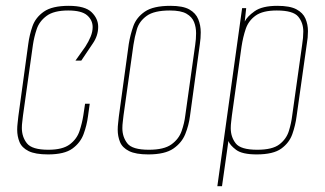

<svg xmlns="http://www.w3.org/2000/svg" viewBox="-20 -523 1115 659"><path d="M145 7Q101 7 78 -4.5Q55 -16 47 -35.5Q39 -55 39 -78Q39 -89 40.5 -101Q42 -113 43 -124L77 -372Q81 -403 91.5 -433Q102 -463 130.5 -483Q159 -503 216 -503Q272 -503 294.5 -481Q317 -459 317 -431Q317 -400 298 -373L259 -315H239L273 -363Q284 -380 291 -397Q298 -414 298 -430Q298 -454 279 -470.5Q260 -487 214 -487Q165 -487 140 -468.5Q115 -450 106 -423Q97 -396 93 -369L59 -127Q58 -116 56.5 -105.5Q55 -95 55 -84Q55 -53 72.5 -31Q90 -9 146 -9Q195 -9 219.5 -27.5Q244 -46 253 -73.5Q262 -101 266 -127L272 -167H288L282 -124Q278 -93 267 -63Q256 -33 228.5 -13Q201 7 145 7Z M489 7Q446 7 423 -4.5Q400 -16 392 -35.5Q384 -55 384 -78Q384 -89 385.5 -101Q387 -113 388 -124L422 -372Q427 -403 437.5 -433Q448 -463 477 -483Q506 -503 565 -503Q608 -503 630 -490.5Q652 -478 660.5 -457Q669 -436 669 -412Q669 -392 666 -372L632 -124Q628 -93 616 -63Q604 -33 575 -13Q546 7 489 7ZM491 -9Q543 -9 568.5 -27.5Q594 -46 603.5 -73.5Q613 -101 616 -127L650 -369Q653 -389 653 -409Q653 -430 646 -447.5Q639 -465 620 -476Q601 -487 563 -487Q509 -487 483.5 -468.5Q458 -450 450 -423Q442 -396 438 -369L404 -127Q403 -117 401.5 -105.5Q400 -94 400 -83Q400 -53 417 -31Q434 -9 491 -9Z M726 116 811 -495H825L820 -449Q828 -466 854 -484.5Q880 -503 932 -503Q975 -503 997.5 -491Q1020 -479 1028.5 -459Q1037 -439 1037 -416Q1037 -405 1036 -394Q1035 -383 1033 -372L998 -124Q994 -93 983.5 -63Q973 -33 945.5 -13Q918 7 861 7Q811 7 790 -9Q769 -25 764 -39L742 116ZM863 -9Q915 -9 939 -27.5Q963 -46 971.5 -73.5Q980 -101 983 -127L1017 -369Q1019 -381 1020 -393Q1021 -405 1021 -415Q1021 -445 1003.5 -466Q986 -487 930 -487Q882 -487 857.5 -469.5Q833 -452 823.5 -424Q814 -396 809 -363L776 -127Q775 -117 773.5 -105.5Q772 -94 772 -83Q772 -53 789 -31Q806 -9 863 -9Z"/></svg>

Font: Alumni Sans Pinstripe
Style: Italic
Weight: 400
Italic angle: -8°
Designer: Robert E. Leuschke
Foundry: Robert E. Leuschke
Version: Version 1.010; ttfautohint (v1.8.4.7-5d5b)